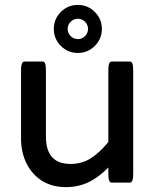

<svg xmlns="http://www.w3.org/2000/svg" viewBox="-20 -748 635 784"><path d="M65.9 -181.6V-459Q65.9 -487.3 72.8 -493.7Q75.2 -496.6 79.1 -496.6H154.3Q158.2 -496.6 160.6 -494.1Q163.1 -491.7 164.1 -489Q165 -486.3 166 -482.4Q167.5 -474.1 167.5 -459V-191.4Q167.5 -131.3 195.3 -103.5Q220.2 -78.6 268.6 -78.6Q314 -78.6 350.1 -101.3Q386.2 -124 422.4 -168V-459Q422.4 -483.9 427.2 -491.7Q430.2 -496.6 435.5 -496.6H510.7Q514.6 -496.6 517.6 -493.4Q520.5 -490.2 522 -484.4Q523.9 -474.1 523.9 -459V-40Q523.9 -11.7 517.1 -5.4Q514.6 -2.4 510.7 -2.4H435.5Q431.6 -2.4 428.7 -5.4Q422.4 -11.7 422.4 -40V-64Q386.2 -27.3 347.2 -6.8Q303.2 16.1 248 16.1Q192.9 16.1 150.4 -10.3Q135.7 -19.5 122.6 -32.7Q101.6 -53.7 87.9 -81.5Q65.9 -126.5 65.9 -181.6ZM327.1 -600.6Q339.4 -612.8 339.4 -629.9Q339.4 -647 327.1 -659.2Q314.9 -671.4 297.9 -671.4Q280.8 -671.4 268.6 -659.2Q256.3 -647 256.3 -629.9Q256.3 -612.8 268.6 -600.6Q280.8 -588.4 297.9 -588.4Q314.9 -588.4 327.1 -600.6ZM228.5 -560.5Q199.7 -589.4 199.7 -629.9Q199.7 -670.4 228.5 -699.2Q257.3 -728 297.9 -728Q338.4 -728 367.2 -699.2Q396 -670.4 396 -629.9Q396 -589.4 367.2 -560.5Q338.4 -531.7 297.9 -531.7Q257.3 -531.7 228.5 -560.5Z"/></svg>

Font: YuPearl-Medium
Style: Medium
Weight: 500
Designer: Max Yao
Foundry: Max-Everyday
Version: Version 1.011; ttfautohint (v1.8.3)